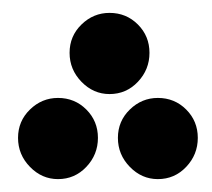

<svg xmlns="http://www.w3.org/2000/svg" viewBox="-20 -252 329 298"><path d="M150 -106Q125 -106 106.5 -125Q88 -144 88 -170Q88 -196 106.5 -214Q125 -232 150 -232Q176 -232 194 -214Q212 -196 212 -170Q212 -144 194 -125Q176 -106 150 -106ZM70 26Q45 26 26.5 7Q8 -12 8 -38Q8 -64 26.5 -82Q45 -100 70 -100Q96 -100 114 -82Q132 -64 132 -38Q132 -12 114 7Q96 26 70 26ZM225 26Q200 26 181.5 7Q163 -12 163 -38Q163 -64 181.5 -82Q200 -100 225 -100Q251 -100 269 -82Q287 -64 287 -38Q287 -12 269 7Q251 26 225 26Z"/></svg>

Font: Noto IKEA Arabic
Style: Bold
Weight: 700
Designer: Monotype Design Team
Foundry: Monotype Imaging Inc.
Version: Version 1.200